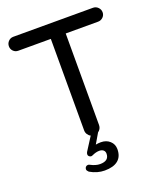

<svg xmlns="http://www.w3.org/2000/svg" viewBox="-161 -783 918 1100"><g transform="rotate(-20 297.5 -233.5)"><path d="M583 -639.6Q583 -622.1 570.3 -609.9Q557.6 -597.7 540 -597.7H342.8V-39.1Q342.8 -27.3 337.4 -17.6Q332 -7.8 323.2 -2L287.1 59.6Q301.8 56.6 318.4 56.6Q351.6 56.6 373 76.2Q394.5 95.7 394.5 126Q394.5 170.9 366.7 193.8Q338.9 216.8 285.2 216.8Q239.3 216.8 196.3 191.4Q185.5 181.6 185.5 173.8Q185.5 165 190.9 159.2Q196.3 153.3 205.1 153.3Q209 153.3 214.8 156.2Q246.1 172.9 272.5 172.9Q327.1 172.9 327.1 128.9Q327.1 115.2 317.9 107.4Q308.6 99.6 293 99.6Q273.4 99.6 250 110.4Q244.1 113.3 240.2 113.3Q233.4 113.3 227.5 108.4Q221.7 103.5 221.7 96.7Q221.7 88.9 225.6 82L277.3 1Q266.6 -3.9 259.3 -15.1Q252 -26.4 252 -39.1V-597.7H53.7Q36.1 -597.7 23.9 -609.9Q11.7 -622.1 11.7 -639.6Q11.7 -657.2 23.9 -669.9Q36.1 -682.6 53.7 -682.6H540Q557.6 -682.6 570.3 -669.9Q583 -657.2 583 -639.6Z"/></g></svg>

Font: KTXP_ComRound
Style: Medium
Weight: 500
Version: Version 1.01;May 16, 2022;FontCreator 13.0.0.2683 64-bit